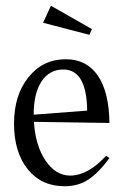

<svg xmlns="http://www.w3.org/2000/svg" viewBox="-20 -628 435 668"><path d="M283.2 -243.2Q281.7 -386.2 200.2 -386.2Q151.9 -386.2 124.5 -344.7Q97.2 -303.2 97.2 -230V-229ZM28.8 -198.2Q28.8 -296.9 79.1 -359.4Q129.4 -421.9 209 -421.9Q281.2 -421.9 320.3 -365Q359.4 -308.1 360.8 -200.2L98.1 -204.1Q103 -121.6 138.4 -69.3Q173.8 -17.1 224.1 -17.1Q285.6 -17.1 349.1 -85.9L360.8 -78.1Q322.3 -25.9 286.9 -2.9Q251.5 20 205.1 20Q124 20 76.4 -39.3Q28.8 -98.6 28.8 -198.2ZM129.9 -548.8 157.2 -607.9 299.8 -526.9 291 -506.8Z"/></svg>

Font: Halibut Cnd
Style: Regular
Weight: 400
Width: 3
Designer: Matteo Maggi
Foundry: Collletttivo
Version: Version 3.080 | FøM Fix